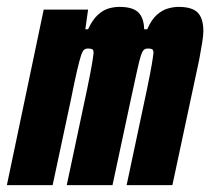

<svg xmlns="http://www.w3.org/2000/svg" viewBox="-39 -538 611 558"><path d="M-19 0 88 -510H217L209 -453H217Q230 -481 245.5 -495Q261 -509 277 -513.5Q293 -518 308 -518Q346 -518 362.5 -502.5Q379 -487 380 -453H389Q401 -481 417 -495Q433 -509 449.5 -513.5Q466 -518 480 -518Q519 -518 535.5 -501.5Q552 -485 552 -447Q552 -435 548.5 -413.5Q545 -392 540 -365L462 0H329L388 -278Q398 -326 402 -350Q406 -374 407 -384Q407 -393 403 -395Q399 -397 391 -397Q384 -397 379.5 -393.5Q375 -390 370.5 -376.5Q366 -363 359.5 -333Q353 -303 341 -248L288 0H155L214 -278Q224 -326 228 -350Q232 -374 233 -384Q233 -393 229 -395Q225 -397 217 -397Q210 -397 205.5 -393.5Q201 -390 196.5 -376.5Q192 -363 185 -333Q178 -303 167 -248L114 0Z"/></svg>

Font: Saira ExtraCondensed Black
Style: Italic
Weight: 900
Width: 2
Italic angle: -12°
Designer: Hector Gatti with collaboration of the Omnibus-Type team
Foundry: Omnibus-Type
Version: Version 1.101